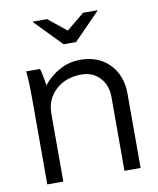

<svg xmlns="http://www.w3.org/2000/svg" viewBox="-81 -772 688 835"><g transform="rotate(-10 263.5 -354.0)"><path d="M55.2 -500H116.2Q126.5 -462.9 130.9 -424.8Q161.6 -463.4 204.1 -486.1Q246.6 -508.8 294.9 -508.8Q375 -508.8 423.6 -458.7Q472.2 -408.7 472.2 -326.2V0H400.9V-326.2Q400.9 -378.4 369.6 -411.6Q338.4 -444.8 289.1 -444.8Q219.2 -444.8 175 -404.1Q130.9 -363.3 130.9 -298.8V0H60.1V-359.9Q60.1 -455.1 55.2 -500ZM408.2 -708 291 -587.9H235.8L119.1 -708H184.1L264.2 -643.1L342.8 -708Z"/></g></svg>

Font: LT Superior
Style: Regular
Weight: 400
Designer: Daniel Lyons
Foundry: LyonsType
Version: Version 1.000